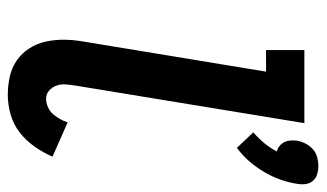

<svg xmlns="http://www.w3.org/2000/svg" viewBox="-188 -622 818 481"><g transform="rotate(90 220.5 -381.0)"><path d="M350 -566 311 -607Q326 -620 338 -634.5Q350 -649 359 -666Q351 -668 345 -673Q339 -678 335.5 -685Q332 -692 331.5 -700.5Q331 -709 332 -717Q334 -728 339.5 -738.5Q345 -749 353.5 -756.5Q362 -764 373 -767Q384 -770 395 -770Q406 -770 416 -767Q426 -764 432.5 -756.5Q439 -749 440.5 -738.5Q442 -728 440 -717Q437 -696 429.5 -675Q422 -654 410.5 -634.5Q399 -615 384 -597.5Q369 -580 350 -566ZM217 8Q194 8 171.5 3Q149 -2 131 -14.5Q113 -27 101 -45.5Q89 -64 84 -86Q79 -108 79 -131Q79 -154 83 -178L159 -639H105V-735H288L194 -162Q192 -150 191 -137.5Q190 -125 194 -114Q198 -103 206.5 -95.5Q215 -88 227 -88Q237 -88 247.5 -92.5Q258 -97 265 -105Q272 -113 277.5 -122.5Q283 -132 286 -142L372 -104Q362 -81 347 -59.5Q332 -38 311.5 -22Q291 -6 266 1Q241 8 217 8Z"/></g></svg>

Font: Iosevka Custom
Style: Bold Italic
Weight: 700
Italic angle: -9°
Designer: Belleve Invis
Foundry: Belleve Invis
Version: Version 30.3.1; ttfautohint (v1.8.3)